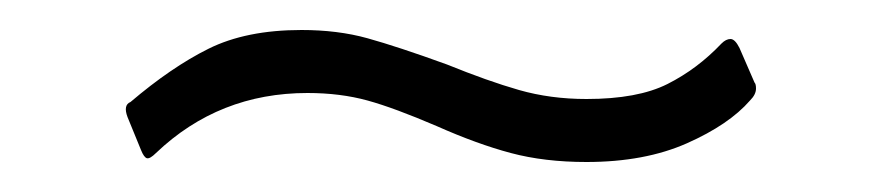

<svg xmlns="http://www.w3.org/2000/svg" viewBox="-20 -439 588 128"><path d="M438 -343.5C456.7 -351.8 470.7 -361.3 480 -372C482.7 -374.7 484 -377.3 484 -380C484 -382 483.7 -383.3 483 -384L473 -407C471 -411 469 -413 467 -413C465 -413 463 -412 461 -410C450.3 -398.7 438.3 -389.7 425 -383C411.7 -376.3 393.7 -373 371 -373C355 -373 340 -375 326 -379C312 -383 296 -388.7 278 -396C256 -404 238.3 -409.8 225 -413.5C211.7 -417.2 197 -419 181 -419C156.3 -419 135.7 -414.8 119 -406.5C102.3 -398.2 85 -386.3 67 -371C63.7 -369.7 63 -366.3 65 -361L74 -339C75.3 -335.7 76.7 -333.8 78 -333.5C79.3 -333.2 81.3 -334.3 84 -337C112 -363.7 145.7 -377 185 -377C199.7 -377 213 -375.3 225 -372C237 -368.7 252.3 -363 271 -355C289 -347 305.5 -341 320.5 -337C335.5 -333 352.3 -331 371 -331C397 -331 419.3 -335.2 438 -343.5Z"/></svg>

Font: Libre Franklin ExtraLight
Style: Regular
Weight: 275
Designer: Pablo Impallari, Rodrigo Fuenzalida
Foundry: Impallari Type
Version: Version 1.002; ttfautohint (v1.5)